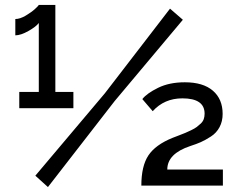

<svg xmlns="http://www.w3.org/2000/svg" viewBox="-20 -751 962 777"><path d="M882 0H552Q552 -79 580.5 -122Q609 -165 678 -193Q686 -196 704 -203Q722 -210 730.5 -213.5Q739 -217 753.5 -224Q768 -231 776 -237Q784 -243 792.5 -251Q801 -259 804.5 -269Q808 -279 808 -291Q808 -353 718 -353Q645 -353 598 -301L556 -350Q574 -373 619.5 -395.5Q665 -418 728 -418Q802 -418 841.5 -384Q881 -350 881 -290Q881 -260 868.5 -236.5Q856 -213 833.5 -198.5Q811 -184 793 -176Q775 -168 750 -160Q657 -129 657 -65H882ZM174 6 123 -40 404 -373 668 -716 720 -671 444 -342ZM204 -379H277V-313H58V-379H137V-658Q126 -643 95 -625.5Q64 -608 42 -608V-674Q61 -674 84.5 -688Q108 -702 122.5 -715.5Q137 -729 137 -731H204Z"/></svg>

Font: Raleway
Style: Regular
Weight: 600
Designer: Matt McInerney, Pablo Impallari, Rodrigo Fuenzalida
Foundry: Matt McInerney, Pablo Impallari, Rodrigo Fuenzalida
Version: Version 1.000;PS 001.001;hotconv 1.0.56; ttfautohint (v1.5)